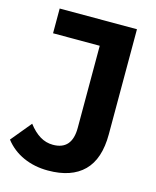

<svg xmlns="http://www.w3.org/2000/svg" viewBox="-136 -783 796 977"><g transform="rotate(15 262.0 -294.0)"><path d="M210.5 111.8Q139.3 111.8 80.9 85.6Q22.4 59.4 -16.2 9.6L72.2 -97.6Q100.8 -60 132.7 -40.6Q164.5 -21.3 201.3 -21.3Q301.5 -21.3 301.5 -137.3V-569.7H55.6V-700H462.7V-146.5Q462.7 -16.3 398.3 47.7Q334 111.8 210.5 111.8Z"/></g></svg>

Font: Montserrat Alternates Thin
Style: Regular
Weight: 100
Designer: Julieta Ulanovsky
Foundry: Julieta Ulanovsky
Version: Version 9.000